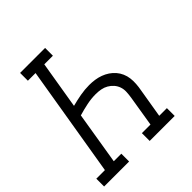

<svg xmlns="http://www.w3.org/2000/svg" viewBox="-211 -872 1010 1010"><g transform="rotate(-45 293.5 -367.5)"><path d="M-13 0V-58H51L154 -677H97V-735H283V-677H219L175 -412Q209 -421 242.5 -427Q276 -433 309 -433Q330 -433 350.5 -430Q371 -427 390 -420Q409 -413 425.5 -402Q442 -391 455 -376Q468 -361 476 -342.5Q484 -324 486.5 -304Q489 -284 487.5 -262.5Q486 -241 482 -220L455 -58H512V0H326V-58H390L418 -230Q421 -249 422 -268.5Q423 -288 417 -305.5Q411 -323 399 -336.5Q387 -350 371.5 -359Q356 -368 337.5 -371.5Q319 -375 299 -375Q266 -375 232.5 -368Q199 -361 165 -351L117 -58H173V0Z"/></g></svg>

Font: Iosevka Slab LtExObl
Style: Regular
Weight: 300
Width: 7
Italic angle: -9°
Monospace: yes
Designer: Belleve Invis
Foundry: Belleve Invis
Version: Version 11.1.0; ttfautohint (v1.8.3)